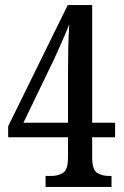

<svg xmlns="http://www.w3.org/2000/svg" viewBox="-20 -734 486 754"><path d="M159 0V-43H181Q209 -43 228 -55.5Q247 -68 247 -115V-195H12V-238L246 -714H342V-252H432V-195H342V-115Q342 -68 361 -55.5Q380 -43 408 -43H418V0ZM72 -252H247V-440Q247 -484 248 -538.5Q249 -593 252 -639Q246 -622 233 -592.5Q220 -563 206.5 -532.5Q193 -502 182 -480Z"/></svg>

Font: Noto Serif Myanmar ExtraCondensed Medium
Style: Regular
Weight: 500
Width: 2
Designer: Ben Mitchell and the Monotype Design Team
Foundry: Monotype Imaging Inc.
Version: Version 2.106; ttfautohint (v1.8.4.7-5d5b)